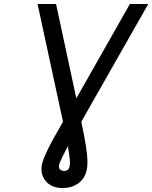

<svg xmlns="http://www.w3.org/2000/svg" viewBox="-20 -720 766 966"><path d="M294.5 226Q246 226 217.2 198.5Q188.5 171 188.5 128.5Q188.5 104.5 204.8 66.2Q221 28 246 -17.2Q271 -62.5 297 -107.5L169 -700H262L364 -225L633.5 -700H726L389 -107.5Q404.5 -35.5 412.2 14Q420 63.5 420 97.5Q420 160.5 385 193.2Q350 226 294.5 226ZM302 140Q320 140 326 128.2Q332 116.5 332 99.5Q332 86.5 329 65.2Q326 44 321.5 15.5Q306.5 44 296.5 64Q286.5 84 281.5 96.5Q276.5 109 276.5 116.5Q276.5 129 284.5 134.5Q292.5 140 302 140Z"/></svg>

Font: Overpass
Style: Italic
Weight: 400
Italic angle: -10°
Designer: Delve Withrington, Dave Bailey, Thomas Jockin
Foundry: Delve Fonts LLC
Version: Version 4.000